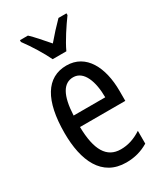

<svg xmlns="http://www.w3.org/2000/svg" viewBox="-193 -846 805 936"><g transform="rotate(-30 209.0 -378.0)"><path d="M173 -606H250C271 -652 313 -715 343 -756V-766H298C264 -731 246 -712 212 -672C182 -706 151 -743 126 -766H81V-756C116 -709 152 -650 173 -606ZM215 -546C102 -546 43 -447 43 -265C43 -109 96 10 233 10C279 10 320 -1 358 -24V-96C318 -70 281 -59 242 -59C163 -59 125 -123 123 -253H378V-309C378 -442 325 -546 215 -546ZM215 -480C275 -480 302 -405 302 -317H124C129 -428 160 -480 215 -480Z"/></g></svg>

Font: Noto Sans Lao Looped ExtraCondensed
Style: Regular
Weight: 400
Width: 2
Designer: Mark Frömberg, Ben Mitchell
Foundry: The Fontpad Ltd
Version: Version 1.003